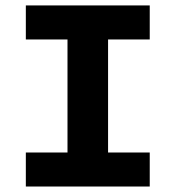

<svg xmlns="http://www.w3.org/2000/svg" viewBox="-20 -680 640 700"><path d="M74.2 0V-124H226.1V-536.1H74.2V-660.2H525.9V-536.1H374V-124H525.9V0Z"/></svg>

Font: Office Code Pro Bold
Style: Regular
Weight: 700
Designer: Nathan Rutzky & Paul D. Hunt
Foundry: Adobe Systems Incorporated
Version: Version 1.004;PS 001.004;hotconv 1.0.70;makeotf.lib2.5.58329